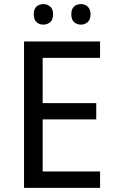

<svg xmlns="http://www.w3.org/2000/svg" viewBox="-20 -916 568 936"><path d="M467.8 0H97.2V-713.9H467.8V-633.8H188V-413.1H449.2V-334H188V-80.1H467.8ZM144.5 -846.2Q144.5 -872.6 158.2 -884.3Q171.9 -896 191.4 -896Q210.4 -896 224.6 -884Q238.8 -872.1 238.8 -846.2Q238.8 -820.3 224.6 -808.1Q210.4 -795.9 191.4 -795.9Q171.9 -795.9 158.2 -808.1Q144.5 -820.3 144.5 -846.2ZM327.6 -846.2Q327.6 -872.6 341.3 -884.3Q355 -896 374.5 -896Q383.8 -896 392.3 -893.1Q400.9 -890.1 407.2 -884Q413.6 -877.9 417.5 -868.7Q421.4 -859.4 421.4 -846.2Q421.4 -820.3 407.2 -808.1Q393.1 -795.9 374.5 -795.9Q355 -795.9 341.3 -808.1Q327.6 -820.3 327.6 -846.2Z"/></svg>

Font: Genotype
Style: Regular
Weight: 400
Foundry: Ascender Corporation
Version: Version 1.00